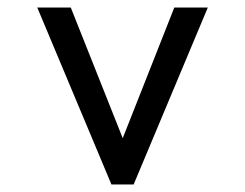

<svg xmlns="http://www.w3.org/2000/svg" viewBox="-20 -490 650 510"><path d="M443 -470 306 -123 168 -470H79L276 0H335L532 -470Z"/></svg>

Font: Necto Mono
Style: Regular
Weight: 400
Designer: Marco Condello
Foundry: Collletttivo
Version: Version 1.300;Glyphs 3.2 (3217)